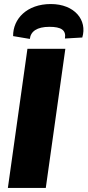

<svg xmlns="http://www.w3.org/2000/svg" viewBox="-20 -932 434 952"><path d="M128 -739C132 -776 163 -799 225 -799C283 -799 309 -783 302 -741L388 -746C414 -832 350 -912 232 -912C114 -912 44 -839 45 -753ZM304 -690H116L19 0H207Z"/></svg>

Font: Exo 2 Extra Bold
Style: Italic
Weight: 800
Italic angle: -8°
Designer: Natanael Gama
Version: Version 1.001;PS 001.001;hotconv 1.0.88;makeotf.lib2.5.64775